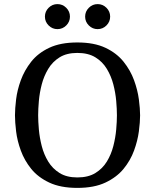

<svg xmlns="http://www.w3.org/2000/svg" viewBox="-20 -916 756 936"><path d="M663 -354Q663 -321 657 -275.5Q651 -230 633.5 -182Q616 -134 582.5 -93Q549 -52 494 -26Q439 0 357 0Q275 0 220 -26Q165 -52 132 -93Q99 -134 81.5 -182Q64 -230 58.5 -275.5Q53 -321 53 -354Q53 -386 58.5 -431.5Q64 -477 81.5 -525Q99 -573 132 -615Q165 -657 220 -683Q275 -709 357 -709Q439 -709 494 -683Q549 -657 582.5 -615Q616 -573 633.5 -525Q651 -477 657 -431.5Q663 -386 663 -354ZM550 -354Q550 -384 546.5 -424Q543 -464 532.5 -504.5Q522 -545 501 -580Q480 -615 445 -636.5Q410 -658 357 -658Q305 -658 270.5 -636.5Q236 -615 215 -580Q194 -545 183.5 -504.5Q173 -464 169.5 -424Q166 -384 166 -354Q166 -324 169.5 -284.5Q173 -245 183.5 -204Q194 -163 215 -128.5Q236 -94 270.5 -72.5Q305 -51 357 -51Q410 -51 445 -72.5Q480 -94 501 -128.5Q522 -163 532.5 -204Q543 -245 546.5 -284.5Q550 -324 550 -354ZM199 -835Q199 -860 217 -878Q235 -896 260 -896Q285 -896 303 -878Q321 -860 321 -835Q321 -810 303 -792Q285 -774 260 -774Q235 -774 217 -792Q199 -810 199 -835ZM395 -835Q395 -860 413 -878Q431 -896 456 -896Q481 -896 499 -878Q517 -860 517 -835Q517 -810 499 -792Q481 -774 456 -774Q431 -774 413 -792Q395 -810 395 -835Z"/></svg>

Font: Marmelad
Style: Regular
Weight: 400
Designer: Manvel Shmavonyan
Foundry: Cyreal
Version: Version 1.110; ttfautohint (v1.8.4.7-5d5b)